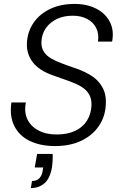

<svg xmlns="http://www.w3.org/2000/svg" viewBox="-20 -732 618 978"><path d="M260 12Q186 12 132 -14Q78 -40 53 -90Q28 -140 38 -210H112Q102 -162 119 -125.5Q136 -89 175 -68Q214 -47 268 -47Q324 -47 363 -65.5Q402 -84 423 -117.5Q444 -151 446 -195Q447 -225 436.5 -246Q426 -267 407 -281.5Q388 -296 362 -307Q336 -318 306.5 -328Q277 -338 247 -349Q178 -374 146.5 -415.5Q115 -457 117 -512Q120 -571 151 -616Q182 -661 235.5 -686.5Q289 -712 360 -712Q423 -712 470 -688Q517 -664 539.5 -620.5Q562 -577 551 -520H479Q485 -560 470 -589.5Q455 -619 424 -635.5Q393 -652 351 -652Q304 -652 269 -635Q234 -618 213.5 -588.5Q193 -559 191 -520Q190 -495 199 -476.5Q208 -458 225.5 -444.5Q243 -431 267.5 -420.5Q292 -410 321 -399.5Q350 -389 382 -378Q413 -366 439 -350.5Q465 -335 483.5 -313.5Q502 -292 511.5 -265Q521 -238 519 -202Q517 -140 484.5 -91.5Q452 -43 395 -15.5Q338 12 260 12ZM137 226 143 190Q167 190 180.5 176Q194 162 198 135L200 121H157L169 52H248Q249 70 248 87.5Q247 105 245 119Q235 177 206.5 201.5Q178 226 137 226Z"/></svg>

Font: DM Sans Light
Style: Italic
Weight: 300
Italic angle: -10°
Designer: Colophon Foundry, Jonny Pinhorn
Foundry: Colophon Foundry
Version: Version 4.004;gftools[0.9.30]